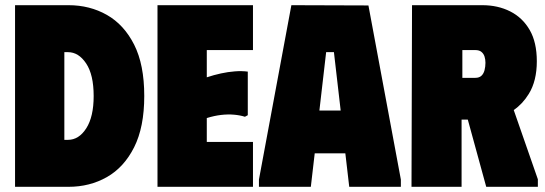

<svg xmlns="http://www.w3.org/2000/svg" viewBox="-20 -720 2102 740"><path d="M244 -700H38V0H244Q326 0 392 -37.5Q458 -75 497 -152.5Q536 -230 536 -350Q536 -471 497 -548Q458 -625 392 -662.5Q326 -700 244 -700ZM242 -181H228V-519H242Q283 -519 312 -475.5Q341 -432 341 -350Q341 -270 312.5 -225.5Q284 -181 242 -181Z M955 -700V-527H777V-422Q804 -431 831.5 -437Q859 -443 885.5 -445Q912 -447 935 -444V-276L924 -270Q905 -276 881.5 -278Q858 -280 832 -277Q806 -274 777 -265V-173H955V0H587V-700Z M978 0V-28L1103 -700L1400 -699L1525 -28V0H1326L1311 -129H1193L1178 0ZM1211 -294H1293L1267 -519H1237Z M1568 -700H1839Q1899 -700 1946.5 -676Q1994 -652 2021.5 -604.5Q2049 -557 2049 -484Q2049 -408 2018 -358Q1994 -319 1960 -296L2053 -29V0H1854L1783 -259H1759V0H1566ZM1762 -420H1812Q1827 -420 1835.5 -428Q1844 -436 1847.5 -449.5Q1851 -463 1851 -478Q1851 -491 1847.5 -502Q1844 -513 1835.5 -520Q1827 -527 1812 -527H1762Z"/></svg>

Font: Phudu Light Black
Style: Regular
Weight: 900
Version: Version 1.005;gftools[0.9.23]